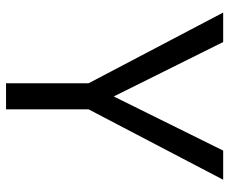

<svg xmlns="http://www.w3.org/2000/svg" viewBox="-80 -660 740 619"><g transform="rotate(90 289.5 -350.0)"><path d="M248 0V-266L20 -700H115L304 -320H277L465 -700H559L332 -266V0Z"/></g></svg>

Font: DM Sans 16pt
Style: Regular
Weight: 400
Version: Version 4.004;gftools[0.9.30]